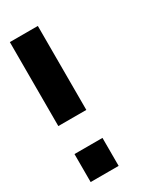

<svg xmlns="http://www.w3.org/2000/svg" viewBox="-129 -497 440 540"><g transform="rotate(-30 91.0 -227.5)"><path d="M0 -90.9H90.9V0H0ZM0 -454.5H90.9V-363.6H0ZM0 -363.6H90.9V-272.7H0ZM0 -272.7H90.9V-181.8H0Z"/></g></svg>

Font: Micro 5
Style: Regular
Weight: 400
Designer: Sarah Cadigan-Fried
Version: Version 1.000; ttfautohint (v1.8.4.7-5d5b)